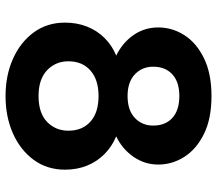

<svg xmlns="http://www.w3.org/2000/svg" viewBox="-64 -688 764 675"><g transform="rotate(90 317.5 -350.0)"><path d="M317 12Q245 12 186.5 -14Q128 -40 93.5 -87Q59 -134 59 -197Q59 -239 73 -274.5Q87 -310 113.5 -336.5Q140 -363 175 -377Q130 -399 103 -437.5Q76 -476 76 -525Q76 -574 103 -616.5Q130 -659 184 -685.5Q238 -712 317 -712Q397 -712 450.5 -685.5Q504 -659 531 -616.5Q558 -574 558 -525Q558 -477 530.5 -437.5Q503 -398 459 -377Q495 -362 521.5 -335.5Q548 -309 562 -274Q576 -239 576 -197Q576 -134 541.5 -87Q507 -40 448.5 -14Q390 12 317 12ZM317 -104Q377 -104 408 -134Q439 -164 439 -209Q439 -258 407 -286.5Q375 -315 317 -315Q260 -315 227.5 -286.5Q195 -258 195 -209Q195 -164 226.5 -134Q258 -104 317 -104ZM317 -417Q367 -417 394 -442.5Q421 -468 421 -507Q421 -550 394 -574.5Q367 -599 317 -599Q268 -599 241 -574.5Q214 -550 214 -507Q214 -468 241 -442.5Q268 -417 317 -417Z"/></g></svg>

Font: DM Sans 16pt ExtraBold
Style: Regular
Weight: 800
Version: Version 4.004;gftools[0.9.30]